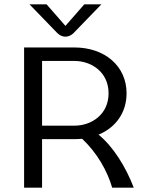

<svg xmlns="http://www.w3.org/2000/svg" viewBox="-20 -870 682 890"><path d="M283.3 -750 195.8 -850H116.7L241.7 -720.8C241.7 -720.8 258.3 -700 283.3 -700C308.3 -700 325 -720.8 325 -720.8L450 -850H370.8ZM175 -587.5H325C405 -587.5 483.3 -535 483.3 -437.5C483.3 -340 405 -287.5 325 -287.5H175ZM175 -225H325C337.5 -225 349.2 -225.8 360.8 -226.7C430.8 -160.8 478.3 -75.8 500 0H600C564.2 -94.2 505 -190.8 436.7 -245.8C515.8 -278.3 566.7 -347.5 566.7 -437.5C566.7 -565 464.2 -650 325 -650H91.7V-225V0H175Z"/></svg>

Font: BoonHome
Style: Book
Weight: 400
Designer: Sungsit Sawaiwan
Foundry: Sungsit Sawaiwan
Version: Version 0.2